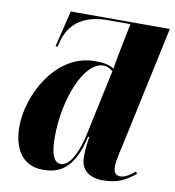

<svg xmlns="http://www.w3.org/2000/svg" viewBox="-85 -835 837 920"><g transform="rotate(10 333.5 -375.0)"><path d="M184 10C261 10 334 -18 371 -183H377C372 -151 368 -128 368 -84C368 -21 411 10 475 10C552 10 586 -13 633 -49L626 -59C612 -47 582 -23 556 -23C534 -23 522 -36 522 -66C522 -94 538 -159 546 -195L667 -760H185L142 -583H152L156 -600C183 -711 263 -750 370 -750H477L444 -585C442 -573 436 -543 434 -526C409 -541 387 -546 341 -546C151 -546 38 -329 38 -173C38 -78 78 10 184 10ZM265 -32C238 -32 214 -56 214 -156C214 -337 290 -532 384 -532C403 -532 418 -524 431 -512L362 -190C347 -120 313 -32 265 -32Z"/></g></svg>

Font: Noto Serif Display SemiCondensed Black
Style: Italic
Weight: 900
Width: 4
Italic angle: -12°
Designer: Monotype Design Team
Foundry: Monotype Imaging Inc.
Version: Version 2.009